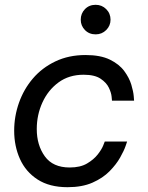

<svg xmlns="http://www.w3.org/2000/svg" viewBox="-20 -769 617 799"><path d="M378 -626Q351 -626 333.5 -644Q316 -662 316 -687Q316 -713 333.5 -731Q351 -749 378 -749Q404 -749 422 -731Q440 -713 440 -687Q440 -662 422 -644Q404 -626 378 -626ZM261 10Q186 10 136.5 -22Q87 -54 63 -107.5Q39 -161 39 -225Q39 -285 59 -341.5Q79 -398 117 -442.5Q155 -487 210.5 -513.5Q266 -540 336 -540Q398 -540 437 -521Q476 -502 497 -473.5Q518 -445 526.5 -416.5Q535 -388 536.5 -369Q538 -350 538 -350H446Q446 -350 444.5 -366.5Q443 -383 433 -404Q423 -425 398.5 -441.5Q374 -458 328 -458Q267 -458 223.5 -426Q180 -394 156.5 -342.5Q133 -291 133 -232Q133 -165 166.5 -118.5Q200 -72 270 -72Q314 -72 342 -88.5Q370 -105 386.5 -126Q403 -147 409.5 -163.5Q416 -180 416 -180H509Q509 -180 502.5 -161Q496 -142 480 -113.5Q464 -85 436 -56.5Q408 -28 365 -9Q322 10 261 10Z"/></svg>

Font: Be Vietnam Pro
Style: Italic
Weight: 400
Italic angle: -12°
Designer: Lam Bao, Tony Le, Vietanh Nguyen
Foundry: Yellow Type Foundry
Version: Version 1.002; ttfautohint (v1.8.3)